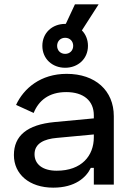

<svg xmlns="http://www.w3.org/2000/svg" viewBox="-20 -850 608 884"><path d="M280 -538C339 -538 385 -579 385 -639C385 -668 374 -693 357 -710L434 -830H325L283 -740H280C221 -740 175 -699 175 -639C175 -579 221 -538 280 -538ZM280 -676C302 -676 317 -660 317 -639C317 -618 302 -602 280 -602C258 -602 243 -618 243 -639C243 -660 258 -676 280 -676ZM287 -510C167 -510 89 -443 54 -367L135 -330C158 -387 205 -426 285 -426C365 -426 412 -386 412 -319V-305L231 -288C105 -276 44 -225 44 -136C44 -48 115 14 225 14C326 14 377 -33 398 -77H412V0H504V-315C504 -433 419 -510 287 -510ZM412 -218C412 -133 356 -64 241 -64C176 -64 139 -94 139 -140C139 -190 184 -210 241 -215L412 -231Z"/></svg>

Font: Space Text Medium
Style: Regular
Weight: 500
Designer: Florian Karsten (Space Text), Colophon Foundry (Space Mono)
Foundry: Florian Karsten
Version: Version 1.003;PS 001.003;hotconv 1.0.88;makeotf.lib2.5.64775